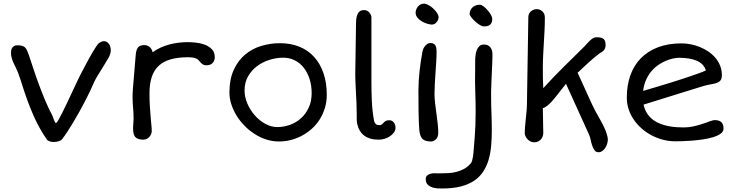

<svg xmlns="http://www.w3.org/2000/svg" viewBox="-20 -778 4123 1073"><path d="M242.7 2.9Q197.3 -62.5 165.5 -136.2Q133.8 -210 110.4 -283.2Q103.5 -305.2 96.2 -327.9Q88.9 -350.6 80.6 -372.6Q75.2 -386.2 68.6 -399.4Q62 -412.6 55.9 -425.8Q49.8 -439 45.7 -452.9Q41.5 -466.8 41.5 -482.9Q41.5 -489.7 42.7 -497.1Q43.9 -504.4 48.1 -510.7Q52.2 -517.1 59.3 -521Q66.4 -524.9 78.1 -524.9Q93.3 -524.9 103 -522.2Q112.8 -519.5 119.6 -513.2Q126.5 -506.8 131.1 -496.3Q135.7 -485.8 141.1 -470.7Q154.8 -430.2 168.7 -387.9Q182.6 -345.7 198.5 -303Q214.4 -260.3 232.2 -217.5Q250 -174.8 272 -133.3Q273.9 -129.4 276.4 -122.3Q278.8 -115.2 281.5 -108.2Q284.2 -101.1 286.9 -95.7Q289.6 -90.3 292.5 -90.3Q296.4 -90.3 305.7 -106Q314.9 -121.6 327.1 -146Q339.4 -170.4 353.5 -200.2Q367.7 -230 381.1 -258.8Q394.5 -287.6 405.8 -311.8Q417 -335.9 423.8 -349.1Q429.2 -359.9 437.7 -376.2Q446.3 -392.6 456.5 -411.9Q466.8 -431.2 477.5 -450.9Q488.3 -470.7 498.5 -488Q508.8 -505.4 517.6 -518.3Q526.4 -531.2 532.2 -536.6Q539.1 -541.5 546.4 -544.7Q553.7 -547.9 560.1 -547.9Q577.6 -547.9 588.4 -533.2Q599.1 -518.6 599.1 -496.6Q599.1 -477.1 585.2 -452.6Q571.3 -428.2 552.7 -398.9Q539.6 -378.4 525.4 -355.2Q511.2 -332 502 -310.1Q493.2 -289.6 481 -263.9Q468.8 -238.3 454.1 -210.2Q439.5 -182.1 423.1 -152.8Q406.7 -123.5 390.4 -96.2Q374 -68.8 358.2 -44.4Q342.3 -20 328.6 -2Q321.8 7.3 307.1 11.5Q292.5 15.6 278.3 15.6Q267.1 15.6 256.1 11.2Q245.1 6.8 242.7 2.9Z M723.6 -63Q723.6 -75.7 725.1 -89.4Q726.6 -103 726.6 -115.7Q726.6 -145.5 723.6 -177.7Q721.2 -203.6 720.9 -231.9Q720.7 -260.3 722.7 -281.7L738.8 -474.6Q740.7 -498 750.7 -512Q760.7 -525.9 786.6 -525.9Q797.4 -525.9 805.4 -522.2Q813.5 -518.6 819.1 -512.7Q824.7 -506.8 828.1 -499.8Q831.5 -492.7 833 -485.8Q853 -501 877 -511.7Q900.9 -522.5 926.3 -529.3Q951.7 -536.1 977.5 -539.3Q1003.4 -542.5 1027.8 -542.5Q1048.3 -542.5 1074.7 -539.8Q1101.1 -537.1 1124.5 -528.3Q1147.9 -519.5 1164.1 -502.9Q1180.2 -486.3 1180.2 -458Q1180.2 -438 1167.7 -425.5Q1155.3 -413.1 1134.8 -413.1Q1119.1 -413.1 1110.4 -420.2Q1101.6 -427.2 1094.7 -436Q1091.8 -439.5 1087.9 -443.4Q1084 -447.3 1076.9 -450.7Q1069.8 -454.1 1058.6 -456.1Q1047.4 -458 1029.8 -458Q974.6 -458 934.1 -446.5Q893.6 -435.1 867.2 -410.6Q840.8 -386.2 828.1 -347.9Q815.4 -309.6 815.4 -255.9Q815.4 -235.8 815.9 -218Q816.4 -200.2 817.6 -182.6Q818.8 -165 820.3 -147Q821.8 -128.9 823.2 -108.4Q824.2 -92.8 826.2 -76.2Q828.1 -59.6 828.1 -43.9Q828.1 -39.6 825.7 -31.7Q823.2 -23.9 817.6 -16.4Q812 -8.8 803 -3.2Q793.9 2.4 780.8 2.4Q763.7 2.4 752.7 -1.5Q741.7 -5.4 735.1 -13.4Q728.5 -21.5 726.1 -33.9Q723.6 -46.4 723.6 -63Z M1262.2 -259.8Q1262.2 -335.4 1286.6 -388.2Q1311 -440.9 1350.8 -473.9Q1390.6 -506.8 1441.2 -521.7Q1491.7 -536.6 1544.4 -536.6Q1605.5 -536.6 1654.1 -516.6Q1702.6 -496.6 1736.3 -459Q1770 -421.4 1788.1 -367.9Q1806.2 -314.5 1806.2 -248Q1806.2 -209.5 1795.9 -175.3Q1785.6 -141.1 1767.6 -112.1Q1749.5 -83 1724.4 -60.1Q1699.2 -37.1 1669.4 -20.8Q1639.6 -4.4 1606.4 4.2Q1573.2 12.7 1539.1 12.7Q1502 12.7 1467 1.2Q1432.1 -10.3 1401.4 -30.3Q1370.6 -50.3 1345 -76.9Q1319.3 -103.5 1301 -133.8Q1282.7 -164.1 1272.5 -196.3Q1262.2 -228.5 1262.2 -259.8ZM1346.7 -272Q1346.7 -235.8 1362.3 -199.5Q1377.9 -163.1 1403.6 -133.8Q1429.2 -104.5 1462.2 -86.2Q1495.1 -67.9 1529.3 -67.9Q1566.4 -67.9 1601.3 -80.6Q1636.2 -93.3 1662.8 -117.7Q1689.5 -142.1 1705.6 -177.2Q1721.7 -212.4 1721.7 -257.3Q1721.7 -301.3 1709.7 -337.6Q1697.8 -374 1676.8 -400.4Q1655.8 -426.8 1626.5 -441.2Q1597.2 -455.6 1563 -455.6Q1524.9 -455.6 1486.3 -443.6Q1447.8 -431.6 1416.7 -408.4Q1385.7 -385.3 1366.2 -351.1Q1346.7 -316.9 1346.7 -272Z M1976.1 -86.4Q1973.6 -97.7 1973.6 -110.8Q1973.6 -124 1973.6 -136.7Q1973.6 -169.4 1972.2 -201.4Q1970.7 -233.4 1969 -265.1Q1967.3 -296.9 1966.1 -329.1Q1964.8 -361.3 1965.8 -394.5L1969.7 -649.4Q1969.7 -681.6 1979.5 -701.7Q1989.3 -721.7 2014.6 -721.7Q2023.9 -721.7 2031.5 -717.8Q2039.1 -713.9 2044.4 -707.8Q2049.8 -701.7 2052.7 -694.3Q2055.7 -687 2055.7 -680.2V-321.8Q2055.7 -268.6 2057.9 -215.1Q2060.1 -161.6 2069.8 -106.9Q2071.3 -98.1 2074.5 -92.5Q2077.6 -86.9 2081.8 -83.7Q2085.9 -80.6 2090.8 -79.6Q2095.7 -78.6 2100.1 -78.6Q2107.4 -78.6 2112.3 -81.8Q2117.2 -85 2119.6 -87.9Q2122.6 -91.3 2125.7 -94.5Q2128.9 -97.7 2132.8 -100.3Q2136.7 -103 2142.3 -104.5Q2147.9 -106 2155.8 -106Q2164.6 -106 2170.9 -102.3Q2177.2 -98.6 2181.6 -92.8Q2186 -86.9 2188.2 -79.6Q2190.4 -72.3 2190.4 -64.9Q2190.4 -49.8 2181.4 -37.4Q2172.4 -24.9 2158.7 -16.1Q2145 -7.3 2128.9 -2.4Q2112.8 2.4 2098.6 2.4Q2047.9 3.4 2016.8 -19.3Q1985.8 -42 1976.1 -86.4Z M2393.6 -640.6Q2385.3 -640.6 2369.9 -644.8Q2354.5 -648.9 2339.6 -657.2Q2324.7 -665.5 2313.7 -678.2Q2302.7 -690.9 2302.7 -708Q2302.7 -716.3 2306.2 -725.1Q2309.6 -733.9 2315.7 -741.2Q2321.8 -748.5 2330.6 -753.2Q2339.4 -757.8 2350.1 -757.8Q2359.4 -757.8 2373.3 -750.5Q2387.2 -743.2 2399.9 -731.7Q2412.6 -720.2 2421.9 -706.3Q2431.2 -692.4 2431.2 -679.2Q2431.2 -675.8 2429 -669.4Q2426.8 -663.1 2422.1 -656.7Q2417.5 -650.4 2410.4 -645.5Q2403.3 -640.6 2393.6 -640.6ZM2325.7 -34.7Q2324.7 -38.6 2323.5 -49.8Q2322.3 -61 2321 -86.9Q2319.8 -112.8 2319.1 -157Q2318.4 -201.2 2318.4 -271Q2318.4 -325.7 2325 -383.1Q2331.5 -440.4 2341.3 -491.7Q2341.8 -496.1 2345 -503.7Q2348.1 -511.2 2353.8 -518.8Q2359.4 -526.4 2367.2 -532Q2375 -537.6 2385.3 -537.6Q2396 -537.6 2402.8 -533.9Q2409.7 -530.3 2413.3 -523.7Q2417 -517.1 2418.5 -508.5Q2419.9 -500 2419.9 -490.7Q2419.9 -464.8 2418 -433.8Q2416 -402.8 2413.8 -370.8Q2411.6 -338.9 2409.9 -308.1Q2408.2 -277.3 2408.2 -252.4Q2408.2 -230.5 2411.4 -202.6Q2414.6 -174.8 2418.7 -145.5Q2422.9 -116.2 2426 -88.1Q2429.2 -60.1 2429.2 -37.1Q2429.2 -13.2 2417 -0.2Q2404.8 12.7 2389.6 12.7Q2360.4 12.7 2345.7 2.2Q2331.1 -8.3 2325.7 -34.7Z M2684.1 -630.4Q2673.8 -630.4 2660.2 -639.2Q2646.5 -647.9 2634 -659.4Q2621.6 -670.9 2613 -682.4Q2604.5 -693.8 2604.5 -699.2Q2604.5 -709 2608.2 -718.5Q2611.8 -728 2619.1 -735.4Q2626.5 -742.7 2637 -747.1Q2647.5 -751.5 2661.6 -751.5Q2670.4 -751.5 2682.4 -742.4Q2694.3 -733.4 2705.1 -720.9Q2715.8 -708.5 2723.4 -695.3Q2731 -682.1 2731 -673.3Q2731 -660.6 2727.5 -652.3Q2724.1 -644 2718 -639.2Q2711.9 -634.3 2703.4 -632.3Q2694.8 -630.4 2684.1 -630.4ZM2627.4 57.1Q2627.9 48.3 2629.6 29.8Q2631.3 11.2 2633.3 -15.6Q2635.3 -42.5 2636.7 -77.1Q2638.2 -111.8 2638.2 -152.3Q2638.2 -205.6 2636.5 -247.3Q2634.8 -289.1 2634.8 -318.8Q2634.8 -337.9 2635 -353.5Q2635.3 -369.1 2635.3 -383.3Q2635.3 -397.5 2635.5 -411.1Q2635.7 -424.8 2635.7 -440.4Q2635.7 -454.1 2637.7 -469.7Q2639.6 -485.4 2644.8 -498.5Q2649.9 -511.7 2659.4 -520.5Q2668.9 -529.3 2684.6 -529.3Q2697.3 -529.3 2706.1 -524.9Q2714.8 -520.5 2720.5 -513.4Q2726.1 -506.3 2728.8 -497.6Q2731.4 -488.8 2731.9 -480Q2732.4 -472.7 2731.9 -455.3Q2731.4 -438 2730.5 -414.8Q2729.5 -391.6 2728.3 -365.2Q2727.1 -338.9 2726.1 -314.2Q2725.1 -289.6 2724.6 -268.8Q2724.1 -248 2724.6 -236.3Q2724.6 -189.5 2726.6 -142.1Q2728.5 -94.7 2728.5 -48.8Q2728.5 -2.9 2724.6 39.1Q2720.7 81.1 2710 116.9Q2699.2 152.8 2679.7 182.1Q2660.2 211.4 2629.4 232.2Q2598.6 252.9 2554.4 264.2Q2510.3 275.4 2450.2 275.4Q2440.4 275.4 2425.5 274.7Q2410.6 273.9 2396.5 269.5Q2382.3 265.1 2371.6 255.4Q2360.8 245.6 2359.4 228Q2357.9 213.4 2364.5 205.6Q2371.1 197.8 2381.8 194.1Q2392.6 190.4 2405.8 190.2Q2418.9 189.9 2431.2 190.9Q2457 190.9 2481.9 189.7Q2506.8 188.5 2529.8 182.9Q2552.7 177.2 2573.5 165.8Q2594.2 154.3 2611.8 133.8Q2615.7 129.4 2618.4 119.9Q2621.1 110.4 2623 98.9Q2625 87.4 2626 75.9Q2627 64.5 2627.4 57.1Z M2912.6 -33.2Q2912.6 -51.8 2914.6 -73.5Q2916.5 -95.2 2918.7 -116.9Q2920.9 -138.7 2922.9 -158.9Q2924.8 -179.2 2924.8 -195.3L2932.6 -682.6Q2932.6 -693.4 2937 -701.7Q2941.4 -710 2948.2 -715.6Q2955.1 -721.2 2963.4 -724.1Q2971.7 -727.1 2980.5 -727.1Q2986.8 -727.1 2994.6 -724.4Q3002.4 -721.7 3009.3 -716.1Q3016.1 -710.4 3020.5 -701.7Q3024.9 -692.9 3024.9 -680.7Q3024.9 -644 3023.2 -608.4Q3021.5 -572.8 3019.3 -537.8Q3017.1 -502.9 3015.4 -468.8Q3013.7 -434.6 3013.7 -400.9Q3013.7 -372.6 3013.9 -344.5Q3014.2 -316.4 3016.1 -285.2Q3048.3 -320.8 3077.6 -351.1Q3106.9 -381.3 3135.3 -409.4Q3163.6 -437.5 3191.2 -464.4Q3218.8 -491.2 3247.1 -519.5Q3253.9 -526.4 3261.2 -535.2Q3268.6 -543.9 3276.9 -551.5Q3285.2 -559.1 3294.2 -564.5Q3303.2 -569.8 3314 -569.8Q3329.1 -569.8 3338.9 -567.4Q3348.6 -564.9 3354.2 -559.3Q3359.9 -553.7 3362.1 -545.4Q3364.3 -537.1 3364.3 -525.4Q3364.3 -515.1 3361.3 -508.3Q3358.4 -501.5 3353.8 -496.3Q3349.1 -491.2 3342.5 -487.1Q3335.9 -482.9 3328.6 -478Q3323.2 -474.1 3314.9 -467.5Q3306.6 -460.9 3297.1 -452.9Q3287.6 -444.8 3277.3 -435.5Q3267.1 -426.3 3257.3 -417.5Q3233.9 -396.5 3208 -371.6L3287.6 -196.8Q3297.9 -174.8 3306.9 -158.2Q3315.9 -141.6 3325.2 -125.2Q3334.5 -108.9 3344.2 -90.6Q3354 -72.3 3365.2 -46.4Q3368.7 -36.6 3371.1 -27.8Q3373.5 -20 3375.2 -12.5Q3377 -4.9 3377 0Q3377 12.7 3373 25.6Q3369.1 38.6 3362.1 49.1Q3355 59.6 3345.5 66.2Q3335.9 72.8 3324.7 72.8Q3310.5 72.8 3302.5 61.5Q3294.4 50.3 3289.3 34.9Q3284.2 19.5 3280.8 2.9Q3277.3 -13.7 3272.5 -24.4L3143.1 -309.6L3111.3 -269.5Q3100.1 -255.4 3088.6 -240.5Q3077.1 -225.6 3064.9 -212.2Q3052.7 -198.7 3040 -188.2Q3027.3 -177.7 3013.7 -173.3L3016.1 -34.7Q3016.1 -25.9 3013.2 -16.8Q3010.3 -7.8 3003.9 -0.2Q2997.6 7.3 2988.3 12.2Q2979 17.1 2966.3 17.1Q2952.1 17.1 2942.1 11.2Q2932.1 5.4 2925.5 -2.7Q2918.9 -10.7 2915.8 -19.3Q2912.6 -27.8 2912.6 -33.2Z M3482.9 -231.9Q3482.9 -301.3 3502.9 -357.4Q3522.9 -413.6 3562 -453.1Q3601.1 -492.7 3658 -514.2Q3714.8 -535.6 3789.1 -535.6Q3814.5 -535.6 3841.1 -530.3Q3867.7 -524.9 3892.6 -514.6Q3917.5 -504.4 3939.7 -489.3Q3961.9 -474.1 3978.5 -454.3Q3995.1 -434.6 4004.6 -410.4Q4014.2 -386.2 4014.2 -357.9Q4014.2 -335.9 4004.4 -326.2Q3994.6 -316.4 3978.5 -312.5Q3964.4 -308.6 3945.6 -305.4Q3926.8 -302.2 3903.3 -294.9L3576.7 -193.4Q3583 -163.6 3597.4 -142.6Q3611.8 -121.6 3631.1 -107.4Q3650.4 -93.3 3673.1 -85Q3695.8 -76.7 3718.8 -72.5Q3741.7 -68.4 3763.4 -67.1Q3785.2 -65.9 3802.7 -65.9Q3830.6 -65.9 3857.9 -72.3Q3885.3 -78.6 3908.2 -86.4Q3931.2 -94.2 3948.5 -100.6Q3965.8 -106.9 3973.6 -106.9Q3999.5 -106.9 4011.5 -95.2Q4023.4 -83.5 4023.4 -58.6Q4023.4 -42.5 4007.1 -30.8Q3990.7 -19 3964.8 -11.2Q3939 -3.4 3907.5 1.2Q3876 5.9 3845.9 8.1Q3815.9 10.3 3791 11Q3766.1 11.7 3753.4 11.7Q3719.7 11.7 3686.3 3.2Q3652.8 -5.4 3622.8 -21Q3592.8 -36.6 3567.1 -58.8Q3541.5 -81.1 3522.7 -108.2Q3503.9 -135.3 3493.4 -166.5Q3482.9 -197.8 3482.9 -231.9ZM3574.2 -270Q3597.2 -276.9 3627 -285.6Q3656.7 -294.4 3689.7 -304.4Q3722.7 -314.5 3756.6 -325.2Q3790.5 -335.9 3822 -346.4Q3853.5 -356.9 3880.1 -366.5Q3906.7 -376 3924.8 -384.3Q3919.4 -402.8 3906.7 -416.3Q3894 -429.7 3874.8 -438.2Q3855.5 -446.8 3830.1 -450.9Q3804.7 -455.1 3774.4 -455.1Q3760.7 -455.1 3741.9 -451.2Q3723.1 -447.3 3702.4 -438.7Q3681.6 -430.2 3660.4 -416Q3639.2 -401.9 3621.6 -381.3Q3604 -360.8 3591.3 -333.3Q3578.6 -305.7 3574.2 -270Z"/></svg>

Font: Short Stack
Style: Regular
Weight: 400
Designer: James Grieshaber
Foundry: James Grieshaber
Version: Version 1.002